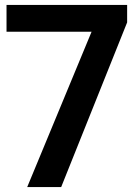

<svg xmlns="http://www.w3.org/2000/svg" viewBox="-20 -760 566 780"><path d="M90.5 0 352 -631H6.5V-740H496.5V-669L228.5 0Z"/></svg>

Font: Encode Sans Semi Expanded SemiBold
Style: Regular
Weight: 600
Width: 6
Designer: Multiple Designers
Foundry: Impallari Type
Version: Version 3.000; ttfautohint (v1.8.3) -l 8 -r 50 -G 200 -x 14 